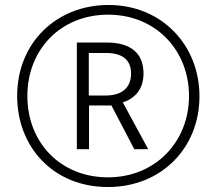

<svg xmlns="http://www.w3.org/2000/svg" viewBox="-20 -743 871 772"><path d="M414 9C628 9 782 -147 782 -356C782 -561 631 -723 416 -723C209 -723 49 -573 49 -357C49 -152 194 9 414 9ZM414 -30C223 -30 90 -170 90 -357C90 -544 224 -684 415 -684C606 -684 740 -541 740 -357C740 -174 606 -30 414 -30ZM289 -143H338V-319H428L520 -143H576L474 -331C523 -348 557 -384 557 -448C557 -533 501 -572 409 -572H289ZM405 -359H337V-530H406C469 -530 507 -505 507 -447C507 -386 465 -359 405 -359Z"/></svg>

Font: Noto Sans Thai Cond Light
Style: Regular
Weight: 300
Width: 3
Designer: Monotype Design Team
Foundry: Monotype Imaging Inc.
Version: Version 2.002